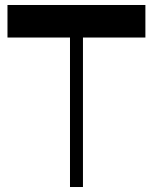

<svg xmlns="http://www.w3.org/2000/svg" viewBox="-20 -750 613 770"><path d="M10 -599.5V-730H563.1V-599.5ZM260.7 0V-712.8H312.7V0Z"/></svg>

Font: Savate ExtraLight
Style: Regular
Weight: 200
Designer: Max Esnée
Foundry: Plomb Type
Version: Version 2.000